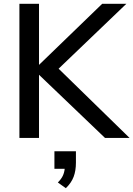

<svg xmlns="http://www.w3.org/2000/svg" viewBox="-20 -725 701 1009"><path d="M661 0H532L185 -332V0H82V-705H185V-384L517 -705H644L288 -364ZM379 70V130Q379 172 367 204Q355 236 326 264L284 234Q302 216 310 199Q318 182 320 162H266V70Z"/></svg>

Font: wassup Sans
Style: Medium
Weight: 600
Version: Version 2.001